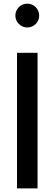

<svg xmlns="http://www.w3.org/2000/svg" viewBox="-20 -1042 302 1062"><path d="M74.1 0V-750H187.7V0ZM65 -955.9Q65 -969.5 70.2 -981.6Q75.5 -993.6 84.3 -1002.5Q93.2 -1011.4 105.2 -1016.6Q117.3 -1021.8 130.9 -1021.8Q144.5 -1021.8 156.6 -1016.6Q168.6 -1011.4 177.5 -1002.5Q186.4 -993.6 191.6 -981.6Q196.8 -969.5 196.8 -955.9Q196.8 -942.3 191.6 -930.2Q186.4 -918.2 177.5 -909.3Q168.6 -900.5 156.6 -895.2Q144.5 -890 130.9 -890Q117.3 -890 105.2 -895.2Q93.2 -900.5 84.3 -909.3Q75.5 -918.2 70.2 -930.2Q65 -942.3 65 -955.9Z"/></svg>

Font: Spartan MB SemBd
Style: Regular
Weight: 600
Designer: Matt Bailey, Mirko Velimirovic
Foundry: Matt Bailey
Version: Version 1.005